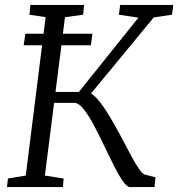

<svg xmlns="http://www.w3.org/2000/svg" viewBox="-20 -763 726 783"><path d="M76.5 -578.5 83.5 -625.5H357L350.5 -578.5ZM511 0Q497.5 0 480.5 -24.8Q463.5 -49.5 443.8 -88.8Q424 -128 403.2 -171.8Q382.5 -215.5 361.5 -254.8Q340.5 -294 320.5 -318.8Q300.5 -343.5 283 -343.5H181.5L187 -388H301.5L544.5 -691L465 -703L470 -743H686.5L681.5 -703L607 -692L327.5 -353L337 -387.5Q350 -384.5 363.5 -372.8Q377 -361 391 -342.5Q405 -324 419.2 -301Q433.5 -278 447.5 -253Q466.5 -219.5 484.5 -185Q502.5 -150.5 518.5 -121.2Q534.5 -92 547.8 -73Q561 -54 570.5 -51L614 -40L610 0ZM8.5 0 12.5 -35 85 -47 166 -693 100 -703 104 -743H323L319 -703L245 -693L163 -47L239.5 -35L236.5 0Z"/></svg>

Font: Merriweather 7pt Light
Style: Italic
Weight: 300
Italic angle: -7.8°
Designer: Eben Sorkin
Foundry: Eben Sorkin
Version: Version 2.200;gftools[0.9.31]